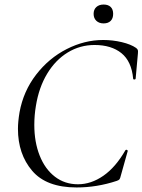

<svg xmlns="http://www.w3.org/2000/svg" viewBox="-20 -812 627 845"><path d="M59 -245Q59 -276 66 -318Q83 -411 139 -483.5Q195 -556 273.5 -596Q352 -636 434 -636Q476 -636 516 -626.5Q556 -617 579 -601Q585 -596 586.5 -592Q588 -588 587 -577L577 -466Q576 -462 571 -462Q566 -462 566 -466Q559 -542 514.5 -578Q470 -614 396 -614Q332 -614 278 -581Q224 -548 187.5 -487.5Q151 -427 138 -346Q131 -305 131 -262Q131 -187 154.5 -127.5Q178 -68 221.5 -34.5Q265 -1 323 -1Q381 -1 435 -38.5Q489 -76 532 -151Q534 -153 535 -153Q538 -153 540.5 -151Q543 -149 542 -147L512 -40Q509 -27 506 -23Q503 -19 494 -16Q407 13 317 13Q184 13 121.5 -60.5Q59 -134 59 -245ZM392 -751Q392 -770 404 -781Q416 -792 436 -792Q456 -792 467 -781.5Q478 -771 478 -751Q478 -731 467 -720Q456 -709 436 -709Q416 -709 404 -720.5Q392 -732 392 -751Z"/></svg>

Font: Cormorant Infant
Style: Italic
Weight: 400
Italic angle: -10°
Designer: Christian Thalmann (Catharsis Fonts)
Foundry: Catharsis Fonts
Version: Version 4.000